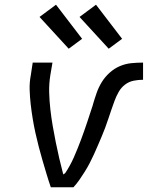

<svg xmlns="http://www.w3.org/2000/svg" viewBox="-20 -796 640 816"><path d="M196 0Q186 -29 177.5 -57.5Q169 -86 160.5 -115Q152 -144 144.5 -173Q137 -202 130.5 -231.5Q124 -261 119 -291.5Q114 -322 110.5 -352.5Q107 -383 106 -414.5Q105 -446 111 -477L119 -530H203L194 -477Q188 -440 189 -403.5Q190 -367 194 -331.5Q198 -296 204 -261Q210 -226 217 -191.5Q224 -157 232 -122.5Q240 -88 249 -54L253 -59L255 -57Q278 -91 294 -127.5Q310 -164 324 -201.5Q338 -239 350.5 -276.5Q363 -314 375 -351V-352Q382 -376 390.5 -400.5Q399 -425 412.5 -447Q426 -469 446 -487Q466 -505 489.5 -515Q513 -525 538 -527.5Q563 -530 588 -530V-457Q568 -457 548 -453Q528 -449 511.5 -436.5Q495 -424 484.5 -405.5Q474 -387 467 -368Q460 -349 453.5 -330Q447 -311 440.5 -291.5Q434 -272 427 -253Q420 -234 412 -215.5Q404 -197 396 -178Q388 -159 379.5 -140.5Q371 -122 361.5 -103.5Q352 -85 341 -67.5Q330 -50 318 -32.5Q306 -15 292 0ZM442 -589 318 -724 388 -776 499 -631ZM272 -589 148 -724 218 -776 329 -631Z"/></svg>

Font: Iosevka Curly Extended
Style: Italic
Weight: 400
Width: 7
Italic angle: -9°
Monospace: yes
Designer: Belleve Invis
Foundry: Belleve Invis
Version: Version 11.1.0; ttfautohint (v1.8.3)